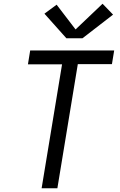

<svg xmlns="http://www.w3.org/2000/svg" viewBox="-20 -1004 640 1024"><path d="M202 0 311 -661H129L141 -735H589L577 -662H395L286 0ZM334 -800 217 -931 282 -979 383 -847 527 -984 583 -926 420 -800Z"/></svg>

Font: Iosevka SS04 Extended Oblique
Style: Regular
Weight: 400
Width: 7
Italic angle: -9°
Monospace: yes
Designer: Belleve Invis
Foundry: Belleve Invis
Version: Version 19.0.0; ttfautohint (v1.8.4)